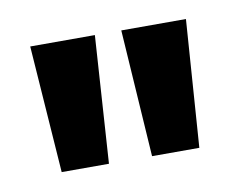

<svg xmlns="http://www.w3.org/2000/svg" viewBox="-37 -622 338 272"><g transform="rotate(-10 132.0 -485.5)"><path d="M113 -577 101 -394H33L20 -577ZM244 -577 231 -394H163L151 -577Z"/></g></svg>

Font: Mukta Malar SemiBold
Style: Regular
Weight: 600
Designer: Aadarsh Rajan, Girish Dalvi, Yashodeep Gholap
Foundry: Ek Type
Version: Version 2.538;PS 1.000;hotconv 16.6.51;makeotf.lib2.5.65220;